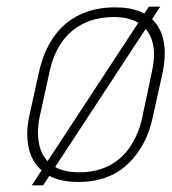

<svg xmlns="http://www.w3.org/2000/svg" viewBox="-20 -534 513 574"><path d="M459 -514H425L75 20H109ZM437 -185 466 -316Q485 -408 449 -460Q413 -512 324 -512Q264 -512 217.5 -489.5Q171 -467 140.5 -423.5Q110 -380 96 -316L67 -185Q56 -131 67 -87Q78 -43 114.5 -16.5Q151 10 214 10Q306 10 362.5 -44Q419 -98 437 -185ZM434 -319 405 -182Q395 -135 370.5 -97.5Q346 -60 307.5 -39.5Q269 -19 217 -19Q166 -19 136.5 -40Q107 -61 98 -98.5Q89 -136 98 -182L128 -319Q139 -371 164.5 -407.5Q190 -444 229.5 -463.5Q269 -483 321 -483Q367 -483 396 -464.5Q425 -446 435.5 -409.5Q446 -373 434 -319Z"/></svg>

Font: Advent Pro ExtraLight
Style: Italic
Weight: 250
Italic angle: -12°
Version: Version 3.000